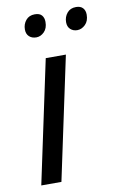

<svg xmlns="http://www.w3.org/2000/svg" viewBox="-84 -778 516 826"><g transform="rotate(-10 174.0 -365.0)"><path d="M28 0 142 -536H230L116 0ZM297 -631Q279 -631 267 -642Q255 -653 255 -673Q255 -696 269 -713Q283 -730 308 -730Q328 -730 338 -719Q348 -708 348 -690Q348 -662 332 -646.5Q316 -631 297 -631ZM118 -631Q99 -631 87 -642Q75 -653 75 -673Q75 -696 89 -713Q103 -730 128 -730Q149 -730 158.5 -719Q168 -708 168 -690Q168 -662 152.5 -646.5Q137 -631 118 -631Z"/></g></svg>

Font: Noto Sans IKEA
Style: Italic
Weight: 400
Italic angle: -12°
Designer: Monotype Design Team
Foundry: Monotype Imaging Inc.
Version: Version 2.001